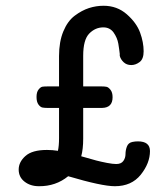

<svg xmlns="http://www.w3.org/2000/svg" viewBox="-20 -643 565 667"><path d="M143.1 -122.1Q162.1 -122.1 181.2 -119.1Q185.1 -136.2 185.1 -163.1V-268.1H144Q134.3 -268.1 127.2 -269.5Q120.1 -271 113.5 -280Q106.9 -289.1 106.9 -306.2Q106.9 -323.2 114 -332Q121.1 -340.8 127.4 -341.8Q133.8 -342.8 146 -342.8H185.1V-448.2Q185.1 -498 200 -533.9Q214.8 -569.8 239.5 -588.4Q264.2 -606.9 289.1 -615Q314 -623 339.8 -623Q386.7 -623 420.4 -593.5Q454.1 -564 466.6 -530Q479 -496.1 479 -464.8Q479 -438 465.1 -427.5Q451.2 -417 436 -417Q419.9 -417 409.4 -427Q398.9 -437 396 -449.2V-456.1Q395 -463.9 394 -471.9Q393.1 -480 391.1 -491Q389.2 -502 385 -511.5Q380.9 -521 375 -529.5Q369.1 -538.1 360.1 -543Q351.1 -547.9 338.9 -547.9Q311 -547.9 290 -526.4Q269 -504.9 269 -449.2V-342.8H333Q344.2 -342.8 350.6 -341.3Q356.9 -339.8 364 -330.8Q371.1 -321.8 371.1 -305.2Q371.1 -269 335 -268.1H269V-161.1Q269 -125 262.2 -100.1Q263.2 -100.1 280.5 -95Q297.9 -89.8 314.5 -85.4Q331.1 -81.1 351.6 -77.1Q372.1 -73.2 383.8 -73.2Q400.9 -73.2 408.4 -83.7Q416 -94.2 416 -107.7Q416 -121.1 420.9 -134Q425.8 -147 439.9 -149.9Q449.7 -151.9 459 -151.9Q501 -151.9 501 -118.2Q501 -76.2 469 -36.1Q437 3.9 378.9 3.9Q334 3.9 216.8 -30.8Q173.8 4.4 115.2 3.9Q85.4 3.9 65.2 -12Q44.9 -27.8 44.9 -54Q44.9 -80.1 68.4 -101.1Q91.8 -122.1 143.1 -122.1Z"/></svg>

Font: CMU Typewriter Text
Style: Bold
Weight: 700
Version: Version 0.7.0